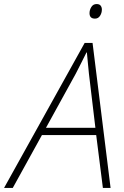

<svg xmlns="http://www.w3.org/2000/svg" viewBox="-69 -928 613 948"><path d="M-49 0 349 -716H388L477 0H439L406 -261H138L-6 0ZM158 -297H402L370 -565Q368 -588 365 -616Q362 -644 360 -669H358Q346 -644 332 -617Q318 -590 305 -564ZM400 -836Q373 -836 373 -863Q373 -879 382 -893.5Q391 -908 408 -908Q422 -908 428 -900Q434 -892 434 -881Q434 -864 425 -850Q416 -836 400 -836Z"/></svg>

Font: Noto Sans Disp ExtLt
Style: Italic
Weight: 200
Italic angle: -12°
Designer: Monotype Design Team
Foundry: Monotype Imaging Inc.
Version: Version 2.000;GOOG;noto-source:20170915:90ef993387c0